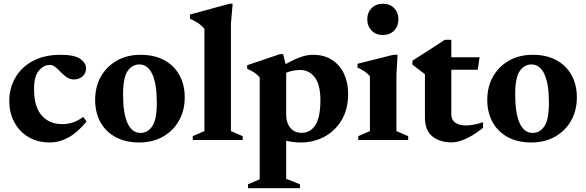

<svg xmlns="http://www.w3.org/2000/svg" viewBox="-20 -732 3065 1004"><path d="M297.5 -445.5Q369.5 -445.5 399.8 -424Q430 -402.5 430 -375.5Q430 -349 411.8 -332.8Q393.5 -316.5 367.5 -316.5Q346 -316.5 329.2 -328Q312.5 -339.5 298.2 -354.5Q284 -369.5 270.2 -381Q256.5 -392.5 240.5 -392.5Q208.5 -392.5 183.2 -362.8Q158 -333 158 -265Q158 -174 197.8 -128.5Q237.5 -83 305 -83Q335.5 -83 361.5 -91.8Q387.5 -100.5 415 -120.5L433 -97Q386 -39.5 338.2 -13.2Q290.5 13 240.5 13Q176 13 128.5 -15.5Q81 -44 54.8 -93.2Q28.5 -142.5 28.5 -204Q28.5 -271 60.2 -326Q92 -381 152 -413.2Q212 -445.5 297.5 -445.5Z M708 13Q636.5 13 584.8 -15Q533 -43 505.2 -93.2Q477.5 -143.5 477.5 -209.5Q477.5 -278.5 507.8 -331.8Q538 -385 591.5 -415.2Q645 -445.5 715.5 -445.5Q787 -445.5 838.8 -417.5Q890.5 -389.5 918.2 -339.2Q946 -289 946 -223Q946 -154 915.8 -100.8Q885.5 -47.5 831.8 -17.2Q778 13 708 13ZM715 -37Q752.5 -37 776.2 -72Q800 -107 800 -194Q800 -293 776.5 -344Q753 -395 708.5 -395Q671 -395 647.2 -360.2Q623.5 -325.5 623.5 -238.5Q623.5 -139.5 646.8 -88.2Q670 -37 715 -37Z M1187.5 -46.5 1249 -20V0H988V-20L1049 -46.5V-581.5Q1037 -596.5 1019.8 -608.8Q1002.5 -621 973.5 -634V-656L1180.5 -712.5H1196.5L1187.5 -606Z M1548.5 231.5V252H1277V231.5L1338 205.5V-327Q1327.5 -340.5 1311.2 -351.5Q1295 -362.5 1272.5 -372.5V-391L1444 -449H1460.5L1473.5 -396.5Q1513 -419 1548.2 -432.2Q1583.5 -445.5 1615.5 -445.5Q1675 -445.5 1716.2 -418.8Q1757.5 -392 1779 -345.8Q1800.5 -299.5 1800.5 -241.5Q1800.5 -161 1766.5 -104Q1732.5 -47 1676.2 -17Q1620 13 1553 13Q1513.5 13 1476.5 4V203ZM1655.5 -209Q1655.5 -287.5 1626.5 -326.8Q1597.5 -366 1549.5 -366Q1531.5 -366 1512.8 -362.5Q1494 -359 1476.5 -351.5V-130.5Q1476.5 -90.5 1497.8 -64Q1519 -37.5 1558 -37.5Q1603 -37.5 1629.2 -78.2Q1655.5 -119 1655.5 -209Z M1982 -549Q1945.5 -549 1923 -572.5Q1900.5 -596 1900.5 -631.5Q1900.5 -666 1923 -689.2Q1945.5 -712.5 1982 -712.5Q2019 -712.5 2041.2 -689.2Q2063.5 -666 2063.5 -631.5Q2063.5 -596 2041.2 -572.5Q2019 -549 1982 -549ZM2059 -445.5 2053 -341.5V-46.5L2114.5 -20V0H1853.5V-20L1914.5 -46.5V-332.5Q1904 -346.5 1886.5 -358.5Q1869 -370.5 1849.5 -379V-398.5L2036.5 -445.5Z M2340 -133.5Q2340 -106 2360 -91Q2380 -76 2417 -76Q2455 -76 2506 -93V-63.5Q2454.5 -23 2413.8 -5.2Q2373 12.5 2342.5 12.5Q2280 12.5 2241 -18.8Q2202 -50 2202 -118.5V-344L2136.5 -394V-414.5Q2160.5 -430 2191 -449.5Q2221.5 -469 2252 -488.5Q2282.5 -508 2306 -524H2340V-432.5H2488L2478 -367.5H2340Z M2758.5 13Q2687 13 2635.2 -15Q2583.5 -43 2555.8 -93.2Q2528 -143.5 2528 -209.5Q2528 -278.5 2558.2 -331.8Q2588.5 -385 2642 -415.2Q2695.5 -445.5 2766 -445.5Q2837.5 -445.5 2889.2 -417.5Q2941 -389.5 2968.8 -339.2Q2996.5 -289 2996.5 -223Q2996.5 -154 2966.2 -100.8Q2936 -47.5 2882.2 -17.2Q2828.5 13 2758.5 13ZM2765.5 -37Q2803 -37 2826.8 -72Q2850.5 -107 2850.5 -194Q2850.5 -293 2827 -344Q2803.5 -395 2759 -395Q2721.5 -395 2697.8 -360.2Q2674 -325.5 2674 -238.5Q2674 -139.5 2697.2 -88.2Q2720.5 -37 2765.5 -37Z"/></svg>

Font: Newsreader Text
Style: Bold
Weight: 700
Designer: Hugues Gentile
Foundry: Production Type
Version: Version 1.001